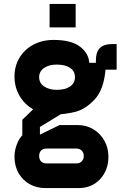

<svg xmlns="http://www.w3.org/2000/svg" viewBox="-20 -755 640 981"><path d="M54 -364Q54 -417.4 79.7 -460.1Q105.4 -502.8 150.9 -526.9Q196.4 -551 254 -551Q343.2 -551 388.3 -517Q433.4 -483 436 -434H470V-447.2Q470 -489 490 -509.5Q510 -530 557.2 -530H576V-399H519Q510.6 -297.8 463.9 -247.2Q417.2 -196.6 363.9 -183.3Q310.6 -170 254 -170Q196.4 -170 150.9 -195.6Q105.4 -221.2 79.7 -265.7Q54 -310.2 54 -364ZM363 -361Q363 -391.6 338 -408.3Q313 -425 270 -425Q230.6 -425 205.3 -407.8Q180 -390.6 180 -361Q180 -330.4 205.5 -313.2Q231 -296 270 -296Q313 -296 338 -313Q363 -330 363 -361ZM54 45Q54 7.8 71.6 -30.6Q89.2 -69 128.2 -88.2L219.2 4Q199.2 4 189.6 14.5Q180 25 180 42Q180 58.8 189.8 69.4Q199.6 80 218 80H370Q387 80 397.5 69.4Q408 58.8 408 42Q408 25.2 397.5 14.6Q387 4 370 4H94V-143L224.4 -269.2L299 -176.4L184 -106.4V-67L284 -116H377.8Q421.2 -116 456.7 -94.8Q492.2 -73.6 513.1 -36.6Q534 0.4 534 45Q534 114.4 491.5 160.2Q449 206 381.8 206H211Q169 206 133.3 186.9Q97.6 167.8 75.8 131.1Q54 94.4 54 45ZM366.6 -734.9V-615H233.4V-734.9Z"/></svg>

Font: Fliege Mono Thin
Style: Regular
Weight: 100
Version: Version 0.020;Glyphs 3.3 (3306)